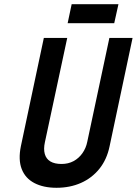

<svg xmlns="http://www.w3.org/2000/svg" viewBox="-20 -880 649 911"><path d="M542 -860H320L301 -770H522ZM500 -186 609 -700H499L394 -207Q388 -177 371 -153Q354 -129 329 -115.5Q304 -102 272 -102Q239 -102 219 -114Q199 -126 192.5 -149.5Q186 -173 193 -205L299 -700H188L79 -186Q66 -122 83 -78Q100 -34 143 -11.5Q186 11 248 11Q312 11 364 -12Q416 -35 451.5 -79Q487 -123 500 -186Z"/></svg>

Font: Advent Pro
Style: Italic
Weight: 400
Italic angle: -12°
Designer: VivaRado, Andreas Kalpakidis
Foundry: VivaRado, Andreas Kalpakidis
Version: Version 3.000